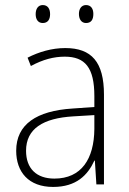

<svg xmlns="http://www.w3.org/2000/svg" viewBox="-20 -729 508 759"><path d="M121 -673C121 -653 130 -638 149 -638C169 -638 178 -652 178 -673C178 -694 169 -709 149 -709C130 -709 121 -693 121 -673ZM292 -674C292 -653 302 -638 320 -638C341 -638 349 -652 349 -674C349 -694 340 -709 320 -709C302 -709 292 -694 292 -674ZM238 -539C185 -539 134 -524 89 -501L102 -468C150 -494 193 -505 236 -505C316 -505 353 -462 353 -349V-306L267 -300C125 -291 44 -238 44 -133C44 -49 93 10 190 10C282 10 327 -37 353 -94H355L361 0H391V-355C391 -484 342 -539 238 -539ZM270 -269 353 -274V-219C352 -101 302 -23 195 -23C124 -23 83 -63 83 -133C83 -220 150 -262 270 -269Z"/></svg>

Font: Noto Sans Myanmar SemiCondensed ExtraLight
Style: Regular
Weight: 200
Width: 4
Designer: Monotype Design Team
Foundry: Monotype Imaging Inc.
Version: Version 2.107